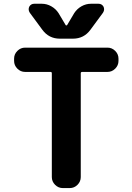

<svg xmlns="http://www.w3.org/2000/svg" viewBox="-20 -1004 688 1004"><path d="M542 -754.9Q565.4 -754.9 582.5 -737.8Q599.6 -720.7 599.6 -697.3V-685.5Q599.6 -662.1 582.5 -645Q565.4 -627.9 542 -627.9H410.2Q402.3 -627.9 402.3 -621.1V-78.1Q402.3 -54.7 385.3 -37.6Q368.2 -20.5 344.7 -20.5H308.6Q285.2 -20.5 268.1 -37.6Q251 -54.7 251 -78.1V-621.1Q251 -627.9 244.1 -627.9H111.3Q87.9 -627.9 70.8 -645Q53.7 -662.1 53.7 -685.5V-697.3Q53.7 -720.7 70.8 -737.8Q87.9 -754.9 111.3 -754.9ZM323.2 -873Q324.2 -871.1 327.1 -871.1Q330.1 -871.1 331.1 -873L368.2 -935.5Q382.8 -958 406.2 -971.2Q429.7 -984.4 456.1 -984.4H495.1Q512.7 -984.4 521.5 -968.8Q524.4 -961.9 524.4 -955.1Q524.4 -946.3 518.6 -937.5L453.1 -848.6Q418.9 -801.8 361.3 -801.8H293Q235.4 -801.8 201.2 -848.6L135.7 -937.5Q129.9 -946.3 129.9 -955.1Q129.9 -961.9 132.8 -968.8Q141.6 -984.4 159.2 -984.4H198.2Q224.6 -984.4 248 -971.2Q271.5 -958 286.1 -935.5Z"/></svg>

Font: Gen Jyuu Gothic Bold
Style: Bold
Weight: 700
Designer: [Source Han Sans]
Ryoko NISHIZUKA  (kana & ideographs); Paul D. Hunt (Latin, Greek & Cyrillic); Wenlong ZHANG  (bopomofo
Version: Version 1.002.20150607